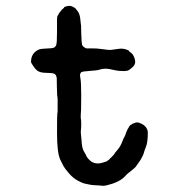

<svg xmlns="http://www.w3.org/2000/svg" viewBox="-20 -592 587 643"><path d="M405 -153 407 -159Q407 -159 408 -160.5Q409 -162 409.5 -162.5Q410 -163 412.5 -168Q415 -173 424 -177.5Q433 -182 439.5 -182Q446 -182 457 -176Q475 -165 475 -147Q475 -116 469 -101Q463 -86 462 -81Q461 -76 457.5 -69.5Q454 -63 452 -59Q450 -55 446.5 -50.5Q443 -46 438.5 -39Q434 -32 429.5 -28.5Q425 -25 420 -20.5Q415 -16 410.5 -13Q406 -10 398 -1Q379 19 336 29Q326 31 321 30Q316 29 301 28.5Q286 28 276.5 25.5Q267 23 262.5 22.5Q258 22 241.5 13.5Q225 5 210.5 -12Q196 -29 192.5 -36Q189 -43 182 -57Q171 -80 171 -145Q171 -210 172 -212Q173 -214 173 -221V-238V-259Q173 -262 172.5 -266.5Q172 -271 171.5 -271.5Q171 -272 170.5 -300Q170 -328 170 -331Q168 -343 160.5 -345.5Q153 -348 136 -348Q113 -348 103.5 -356.5Q94 -365 84 -383Q83 -414 110 -426Q117 -429 135.5 -429.5Q154 -430 159.5 -432Q165 -434 168 -440.5Q171 -447 171 -487Q170 -535 172.5 -538.5Q175 -542 176 -544Q178 -549 178.5 -549Q179 -549 181.5 -552.5Q184 -556 185.5 -557.5Q187 -559 187 -559.5Q187 -560 191 -563Q195 -566 195 -567.5Q195 -569 205 -571.5Q215 -574 223.5 -569.5Q232 -565 232.5 -564Q233 -563 238 -557Q247 -548 249 -527.5Q251 -507 251.5 -507Q252 -507 252 -482Q253 -446 255.5 -440.5Q258 -435 269 -430H286Q306 -430 318 -428Q345 -424 352 -425L382 -429H388Q397 -429 405 -425.5Q413 -422 412 -422Q411 -420 418 -416Q427 -410 431.5 -394Q436 -378 424.5 -367.5Q413 -357 407.5 -355.5Q402 -354 394 -354Q376 -354 364 -357Q352 -360 347.5 -360.5Q343 -361 340.5 -361.5Q338 -362 335 -362Q332 -362 326 -361.5Q320 -361 312.5 -358.5Q305 -356 280.5 -354.5Q256 -353 252 -350Q246 -345 249 -331.5Q252 -318 252 -272Q252 -226 251.5 -223.5Q251 -221 250.5 -208.5Q250 -196 251 -193Q252 -190 252 -176Q252 -162 251 -156Q250 -150 251 -143.5Q252 -137 253 -123Q254 -96 261.5 -84Q269 -72 269 -70Q269 -68 275.5 -60.5Q282 -53 289 -49Q303 -42 319 -46Q335 -50 337.5 -52Q340 -54 344 -56.5Q348 -59 347 -60L354 -66Q354 -67 356 -68.5Q358 -70 361 -73.5Q364 -77 363.5 -77.5Q363 -78 373 -89.5Q383 -101 389 -116.5Q395 -132 396.5 -133.5Q398 -135 399.5 -139.5Q401 -144 401.5 -145Q402 -146 403 -149.5Q404 -153 405 -153Z"/></svg>

Font: Jackwrite
Style: Regular
Weight: 400
Version: Version 1.0d1e1